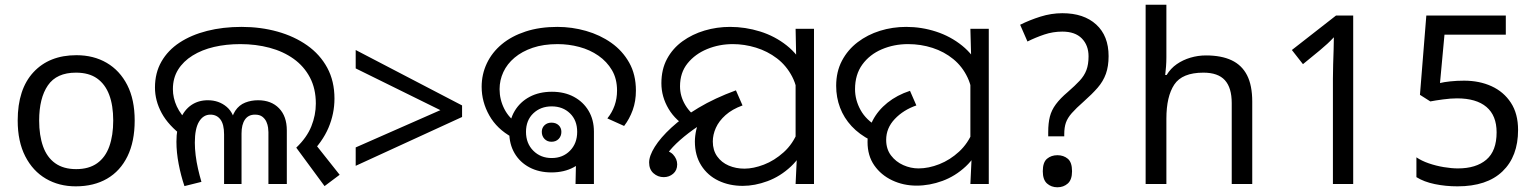

<svg xmlns="http://www.w3.org/2000/svg" viewBox="-20 -780 6512 814"><path d="M551 -269Q551 -180 520.5 -117.5Q490 -55 434 -22.5Q378 10 301 10Q230 10 174.5 -22.5Q119 -55 87 -117.5Q55 -180 55 -269Q55 -402 122 -474Q189 -546 304 -546Q377 -546 432.5 -513.5Q488 -481 519.5 -419.5Q551 -358 551 -269ZM146 -269Q146 -206 162.5 -159.5Q179 -113 214 -88Q249 -63 303 -63Q357 -63 392 -88Q427 -113 443.5 -159.5Q460 -206 460 -269Q460 -333 443 -378Q426 -423 391.5 -447.5Q357 -472 302 -472Q220 -472 183 -418Q146 -364 146 -269Z M1236 -154Q1281 -197 1300 -244.5Q1319 -292 1319 -341Q1319 -404 1294 -451.5Q1269 -499 1225 -530.5Q1181 -562 1123 -577.5Q1065 -593 999 -593Q939 -593 887.5 -581Q836 -569 796.5 -544.5Q757 -520 735 -484.5Q713 -449 713 -402Q713 -365 729.5 -329Q746 -293 783 -258L757 -201Q694 -248 665.5 -300.5Q637 -353 637 -409Q637 -471 664.5 -519Q692 -567 741.5 -599.5Q791 -632 858 -649Q925 -666 1004 -666Q1085 -666 1156.5 -646Q1228 -626 1282.5 -587.5Q1337 -549 1367.5 -492.5Q1398 -436 1398 -362Q1398 -298 1372.5 -238Q1347 -178 1291 -123L1305 -184L1420 -39L1356 9ZM762 9Q747 -35 737.5 -84.5Q728 -134 728 -179Q728 -235 744.5 -274.5Q761 -314 791 -334.5Q821 -355 861 -355Q908 -355 941 -327Q974 -299 979 -243H957Q961 -286 977.5 -310.5Q994 -335 1019.5 -345Q1045 -355 1074 -355Q1130 -355 1163 -321Q1196 -287 1196 -227V0H1118V-220Q1118 -227 1116.5 -239Q1115 -251 1109.5 -263.5Q1104 -276 1092.5 -285Q1081 -294 1061 -294Q1033 -294 1018.5 -273Q1004 -252 1004 -214V0H930V-210Q930 -253 914.5 -273.5Q899 -294 872 -294Q842 -294 824 -264.5Q806 -235 806 -175Q806 -150 809.5 -121.5Q813 -93 819.5 -64.5Q826 -36 834 -9L762 9Z M1488 -155 1847 -313 1488 -490V-568L1939 -333V-284L1488 -77Z M2151 -198Q2087 -233 2054.5 -290.5Q2022 -348 2022 -412Q2022 -465 2044 -511.5Q2066 -558 2107.5 -592.5Q2149 -627 2208.5 -646.5Q2268 -666 2343 -666Q2405 -666 2464.5 -649Q2524 -632 2571.5 -598.5Q2619 -565 2647.5 -514.5Q2676 -464 2676 -396Q2676 -351 2662.5 -313.5Q2649 -276 2626 -246L2555 -278Q2575 -303 2585.5 -332.5Q2596 -362 2596 -396Q2596 -446 2574.5 -482.5Q2553 -519 2517 -544Q2481 -569 2436 -581Q2391 -593 2344 -593Q2284 -593 2238.5 -577.5Q2193 -562 2161.5 -535.5Q2130 -509 2114 -474.5Q2098 -440 2098 -402Q2098 -358 2118 -318.5Q2138 -279 2175 -256L2151 -198ZM2318 -49Q2265 -49 2224.5 -70.5Q2184 -92 2161.5 -130.5Q2139 -169 2139 -220Q2139 -271 2162 -309.5Q2185 -348 2225.5 -369.5Q2266 -391 2320 -391Q2373 -391 2413 -369.5Q2453 -348 2475.5 -310Q2498 -272 2498 -222Q2498 -171 2475.5 -132Q2453 -93 2412.5 -71Q2372 -49 2318 -49ZM2319 -110Q2366 -110 2396.5 -141Q2427 -172 2427 -221Q2427 -270 2396.5 -299.5Q2366 -329 2319 -329Q2272 -329 2241 -299.5Q2210 -270 2210 -221Q2210 -172 2241 -141Q2272 -110 2319 -110ZM2318 -179Q2300 -179 2288.5 -191Q2277 -203 2277 -221Q2277 -238 2288.5 -249Q2300 -260 2318 -260Q2337 -260 2348.5 -249Q2360 -238 2360 -221Q2360 -203 2348.5 -191Q2337 -179 2318 -179ZM2424 -187 2498 -222V0H2420Z M3129 8Q3072 8 3026 -14Q2980 -36 2953 -78.5Q2926 -121 2926 -180Q2926 -203 2932 -230Q2938 -257 2955.5 -285.5Q2973 -314 3007 -340Q3041 -366 3096 -386L3117 -336Q3074 -321 3028 -297Q2982 -273 2939.5 -244.5Q2897 -216 2863 -186Q2829 -156 2809 -128Q2789 -100 2789 -78L2775 -144Q2816 -144 2833.5 -125Q2851 -106 2851 -83Q2851 -58 2834 -43.5Q2817 -29 2794 -29Q2769 -29 2750.5 -45.5Q2732 -62 2732 -91Q2732 -119 2756 -157.5Q2780 -196 2826.5 -239Q2873 -282 2941.5 -323Q3010 -364 3100 -397L3128 -333Q3084 -317 3056 -292Q3028 -267 3015 -238Q3002 -209 3002 -180Q3002 -143 3020.5 -117Q3039 -91 3069.5 -78Q3100 -65 3136 -65Q3174 -65 3218.5 -82Q3263 -99 3302.5 -134.5Q3342 -170 3363 -224L3402 -180Q3378 -116 3333 -74Q3288 -32 3234 -12Q3180 8 3129 8ZM2905 -234Q2845 -267 2814.5 -318.5Q2784 -370 2784 -427Q2784 -486 2808 -530.5Q2832 -575 2873.5 -605Q2915 -635 2967 -650.5Q3019 -666 3075 -666Q3140 -666 3202.5 -646.5Q3265 -627 3315 -587.5Q3365 -548 3394.5 -488Q3424 -428 3424 -347L3363 -345Q3363 -408 3338.5 -455Q3314 -502 3274 -532.5Q3234 -563 3185 -578Q3136 -593 3087 -593Q3029 -593 2978 -572Q2927 -551 2895 -511.5Q2863 -472 2863 -414Q2863 -372 2885.5 -334.5Q2908 -297 2948 -273L2905 -234ZM3358 -106 3353 -144V-471L3356 -511L3353 -658H3431V0H3353Z M3672 -185Q3623 -210 3590.5 -245Q3558 -280 3541.5 -323.5Q3525 -367 3525 -416Q3525 -476 3549.5 -522.5Q3574 -569 3616 -601Q3658 -633 3711 -649.5Q3764 -666 3822 -666Q3887 -666 3948.5 -646Q4010 -626 4059 -586.5Q4108 -547 4137 -487Q4166 -427 4166 -347L4104 -344Q4104 -405 4082 -451.5Q4060 -498 4021.5 -529.5Q3983 -561 3933.5 -577Q3884 -593 3830 -593Q3770 -593 3718.5 -571Q3667 -549 3636 -506.5Q3605 -464 3605 -402Q3605 -356 3628.5 -313.5Q3652 -271 3701 -243L3672 -185ZM3866 7Q3810 7 3762.5 -15.5Q3715 -38 3686.5 -79Q3658 -120 3658 -178Q3658 -227 3680 -269.5Q3702 -312 3742.5 -344.5Q3783 -377 3838 -395L3865 -333Q3810 -314 3773.5 -275.5Q3737 -237 3737 -187Q3737 -148 3757.5 -121Q3778 -94 3809.5 -80Q3841 -66 3874 -66Q3917 -66 3962.5 -84Q4008 -102 4046 -137Q4084 -172 4105 -224L4143 -180Q4119 -116 4074.5 -74.5Q4030 -33 3975.5 -13Q3921 7 3866 7ZM4099 -106 4094 -144V-471L4098 -511L4094 -658H4172V0H4094Z M4424 -202V-220Q4424 -258 4431 -285.5Q4438 -313 4456.5 -338Q4475 -363 4507 -390Q4538 -417 4557.5 -438Q4577 -459 4586 -483Q4595 -507 4595 -541Q4595 -588 4566.5 -617Q4538 -646 4484 -646Q4444 -646 4407 -633.5Q4370 -621 4336 -604L4305 -675Q4345 -695 4391 -709.5Q4437 -724 4484 -724Q4575 -724 4627.5 -676Q4680 -628 4680 -542Q4680 -499 4668.5 -467Q4657 -435 4633.5 -408Q4610 -381 4575 -350Q4542 -321 4524 -300.5Q4506 -280 4499 -260Q4492 -240 4492 -211V-202ZM4463 14Q4437 14 4419 -2Q4401 -18 4401 -54Q4401 -92 4419 -107Q4437 -122 4463 -122Q4489 -122 4507 -107Q4525 -92 4525 -54Q4525 -18 4507 -2Q4489 14 4463 14Z M4925 -537Q4925 -518 4923.5 -498Q4922 -478 4920 -462H4926Q4943 -490 4969 -508Q4995 -526 5027 -535.5Q5059 -545 5093 -545Q5158 -545 5201.5 -524.5Q5245 -504 5267 -461Q5289 -418 5289 -349V0H5202V-343Q5202 -408 5173 -440Q5144 -472 5082 -472Q4992 -472 4958.5 -421.5Q4925 -371 4925 -277V0H4837V-760H4925Z M5631 0V-446Q5631 -474 5632 -506.5Q5633 -539 5634 -569.5Q5635 -600 5635 -622Q5619 -605 5607.5 -594.5Q5596 -584 5576 -567L5504 -508L5457 -568L5644 -714H5717V0Z M6159 10Q6109 10 6063 0.5Q6017 -9 5985 -29V-113Q6007 -98 6037.5 -87.5Q6068 -77 6101 -71.5Q6134 -66 6161 -66Q6238 -66 6281.5 -103Q6325 -140 6325 -219Q6325 -290 6282 -326.5Q6239 -363 6157 -363Q6131 -363 6097.5 -358.5Q6064 -354 6044 -350L6000 -378L6027 -714H6364V-633H6104L6085 -428Q6101 -432 6128.5 -435Q6156 -438 6187 -438Q6252 -438 6303.5 -414.5Q6355 -391 6385.5 -344.5Q6416 -298 6416 -229Q6416 -117 6350 -53.5Q6284 10 6159 10Z"/></svg>

Font: hexoriya15
Style: Book
Weight: 400
Designer: Jelle Bosma - Monotype Design Team
Foundry: Monotype Imaging Inc.
Version: Version 2.003